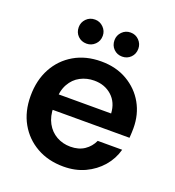

<svg xmlns="http://www.w3.org/2000/svg" viewBox="-127 -781 813 893"><g transform="rotate(20 279.0 -334.5)"><path d="M286 12Q211 12 153.5 -20.5Q96 -53 63.5 -110.5Q31 -168 31 -245Q31 -323 63 -382Q95 -441 152.5 -474.5Q210 -508 286 -508Q360 -508 415.5 -475.5Q471 -443 501.5 -389Q532 -335 532 -267Q532 -257 531.5 -245Q531 -233 530 -219H118V-296H411Q408 -350 373 -381.5Q338 -413 286 -413Q249 -413 217.5 -396.5Q186 -380 167.5 -346.5Q149 -313 149 -262V-233Q149 -187 167 -154Q185 -121 216 -103.5Q247 -86 285 -86Q326 -86 354 -105Q382 -124 396 -155H517Q504 -107 471.5 -69.5Q439 -32 392 -10Q345 12 286 12ZM192 -562Q166 -562 149 -579Q132 -596 132 -622Q132 -646 149 -663.5Q166 -681 192 -681Q216 -681 233.5 -663.5Q251 -646 251 -622Q251 -596 233.5 -579Q216 -562 192 -562ZM368 -562Q343 -562 326 -579Q309 -596 309 -622Q309 -646 326 -663.5Q343 -681 368 -681Q393 -681 410 -663.5Q427 -646 427 -622Q427 -596 410 -579Q393 -562 368 -562Z"/></g></svg>

Font: DM Sans 9pt 36pt SemiBold
Style: Regular
Weight: 600
Version: Version 4.004;gftools[0.9.30]